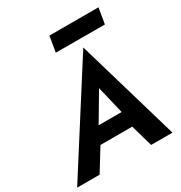

<svg xmlns="http://www.w3.org/2000/svg" viewBox="-238 -1061 1136 1207"><g transform="rotate(-30 330.0 -457.5)"><path d="M278 -802 297 -915H653L634 -801ZM507 0 462 -159H231L133 0H-30L444 -744L662 0ZM402 -473 283 -272H450Z"/></g></svg>

Font: Von Semi
Style: Italic
Weight: 600
Version: Version 4.000; ttfautohint (v1.8.4.7-5d5b)